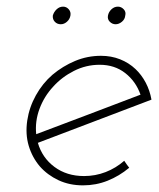

<svg xmlns="http://www.w3.org/2000/svg" viewBox="-20 -551 478 578"><path d="M280 -356Q325 -356 357 -331Q389 -306 403 -266Q324 -236 246.5 -206.5Q169 -177 89 -147Q85 -186 99 -223.5Q113 -261 140 -290Q166 -319 202.5 -337.5Q239 -356 280 -356ZM436 -251Q431 -279 418.5 -302.5Q406 -326 388 -343Q368 -362 341.5 -372.5Q315 -383 284 -383Q243 -383 206 -367.5Q169 -352 138 -326Q108 -300 88 -264Q68 -228 62 -188Q56 -147 66.5 -112Q77 -77 100 -50Q123 -24 156 -8.5Q189 7 230 7Q269 7 304 -7Q339 -21 369 -46Q365 -51 361.5 -56Q358 -61 354 -67Q329 -45 298 -33Q267 -21 233 -21Q181 -21 144 -48.5Q107 -76 94 -121Q180 -154 265 -186Q350 -218 436 -251ZM305 -504Q303 -493 310.5 -485.5Q318 -478 328 -478Q338 -478 347 -485.5Q356 -493 357 -504Q360 -515 352.5 -523Q345 -531 335 -531Q324 -531 315.5 -523Q307 -515 305 -504ZM139 -504Q138 -493 145 -485.5Q152 -478 163 -478Q173 -478 181.5 -485.5Q190 -493 192 -504Q194 -515 187 -523Q180 -531 170 -531Q159 -531 150.5 -523Q142 -515 139 -504Z"/></svg>

Font: Josefin Slab Thin Light
Style: Italic
Weight: 300
Italic angle: -12°
Version: Version 2.000